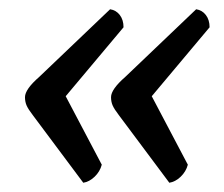

<svg xmlns="http://www.w3.org/2000/svg" viewBox="-20 -475 484 415"><path d="M160 -80 51 -226Q41 -239 37.5 -247Q34 -255 34 -265Q34 -282 65 -309L218 -455Q231 -453 239 -442.5Q247 -432 247 -416L122 -267L200 -119Q196 -104 184.5 -93Q173 -82 160 -80ZM346 -80 237 -226Q227 -239 223.5 -247Q220 -255 220 -265Q220 -282 251 -309L404 -455Q417 -453 425 -442.5Q433 -432 433 -416L308 -267L386 -119Q382 -104 370.5 -93Q359 -82 346 -80Z"/></svg>

Font: Petrona
Style: Bold Italic
Weight: 700
Italic angle: -9°
Designer: Ringo R. Seeber
Foundry: Ringo R. Seeber
Version: Version 2.001; ttfautohint (v1.8.3)